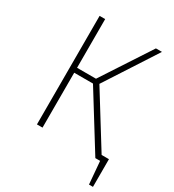

<svg xmlns="http://www.w3.org/2000/svg" viewBox="-196 -792 946 1045"><g transform="rotate(30 276.5 -270.0)"><path d="M507 -32H553V142H528L516 0H486L272 -345H154V0H119V-682H154V-376H273L473 -682H511L303 -361Z"/></g></svg>

Font: Fira Sans UltraLight
Style: Regular
Weight: 200
Designer: Carrois Corporate & Edenspiekermann AG
Foundry: Carrois Corporate GbR & Edenspiekermann AG
Version: Version 4.106;PS 004.106;hotconv 1.0.70;makeotf.lib2.5.58329